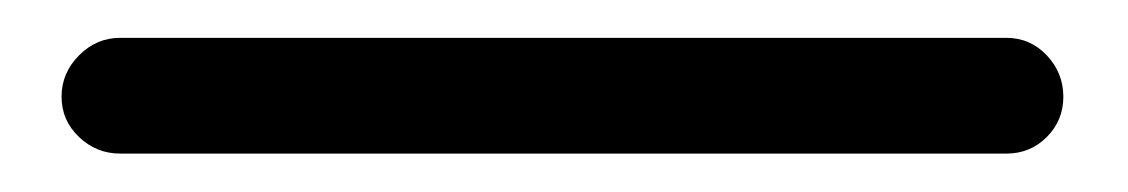

<svg xmlns="http://www.w3.org/2000/svg" viewBox="-20 59 599 102"><path d="M43.9 140.6Q31.2 140.6 22 131.8Q12.7 123 12.7 110.4Q12.7 97.7 22 88.4Q31.2 79.1 43.9 79.1H514.6Q527.3 79.1 536.1 88.4Q544.9 97.7 544.9 110.4Q544.9 123 536.1 131.8Q527.3 140.6 514.6 140.6Z"/></svg>

Font: Gen Jyuu Gothic P Regular
Style: Regular
Weight: 400
Designer: [Source Han Sans]
Ryoko NISHIZUKA  (kana & ideographs); Paul D. Hunt (Latin, Greek & Cyrillic); Wenlong ZHANG  (bopomofo
Version: Version 1.002.20150607